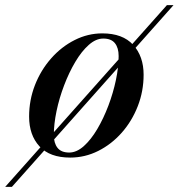

<svg xmlns="http://www.w3.org/2000/svg" viewBox="-83 -599 690 742"><path d="M562 -579.1H587.5L-37 123.2H-63ZM188 10Q109.5 10 69.5 -33.5Q29.5 -77 29.5 -148.5Q29.5 -212.5 52.2 -270.5Q75 -328.5 114.8 -373.5Q154.5 -418.5 205.5 -444.2Q256.5 -470 312.5 -470Q391 -470 431.5 -425.8Q472 -381.5 472 -310Q472 -246.5 449.5 -188.8Q427 -131 387.5 -86.2Q348 -41.5 296.8 -15.8Q245.5 10 188 10ZM184.5 -9.5Q213 -9.5 240.8 -34.2Q268.5 -59 292.8 -100Q317 -141 335.8 -190.5Q354.5 -240 365 -290Q375.5 -340 375.5 -382.5Q375.5 -414 361.2 -432Q347 -450 316 -450Q287.5 -450 259.8 -425.2Q232 -400.5 207.8 -359.5Q183.5 -318.5 164.8 -269.2Q146 -220 135.5 -169.8Q125 -119.5 125 -77Q125 -46 139.2 -27.8Q153.5 -9.5 184.5 -9.5Z"/></svg>

Font: Bodoni* 11pt Medium
Style: Italic
Weight: 500
Italic angle: -13°
Version: Version 2.3